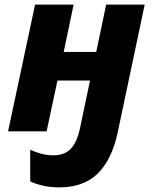

<svg xmlns="http://www.w3.org/2000/svg" viewBox="-20 -569 661 832"><path d="M235 243Q204 243 171 236.5Q138 230 111 217V80Q135 91 160 97.5Q185 104 211 104Q260 104 287 75.5Q314 47 327 -15L370 -220H229L182 0H15L132 -549H299L256 -344H397L440 -549H607L490 5Q465 122 404 182.5Q343 243 235 243Z"/></svg>

Font: Noto Sans ExtraBold
Style: Italic
Weight: 800
Italic angle: -12°
Designer: Monotype Design Team
Foundry: Monotype Imaging Inc.
Version: Version 2.013; ttfautohint (v1.8.4.7-5d5b)